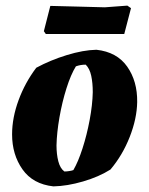

<svg xmlns="http://www.w3.org/2000/svg" viewBox="-20 -653 530 683"><path d="M170 10Q97 2 60 -50.5Q23 -103 23 -175Q23 -234 46 -296.5Q69 -359 109 -412Q159 -439 217.5 -457Q276 -475 323 -476Q396 -468 432.5 -416Q469 -364 468 -290Q467 -231 441.5 -166Q416 -101 373 -50Q332 -24 275.5 -7.5Q219 9 170 10ZM209 -43Q217 -43 226.5 -44.5Q236 -46 241 -48Q258 -77 273.5 -125Q289 -173 299 -226.5Q309 -280 310 -325Q310 -358 304.5 -383.5Q299 -409 285 -423Q266 -423 250 -417Q232 -388 216.5 -339Q201 -290 191.5 -235.5Q182 -181 181 -136Q181 -104 187.5 -79Q194 -54 209 -43ZM143 -532 136 -542 159 -632Q206 -631 258.5 -629.5Q311 -628 353 -627L433 -633L446 -624L422 -532Z"/></svg>

Font: Labrada ExtraBold
Style: Italic
Weight: 800
Italic angle: -7°
Designer: Mercedes Jáuregui
Foundry: Omnibus-Type Team
Version: Version 1.000; ttfautohint (v1.8.4.7-5d5b)